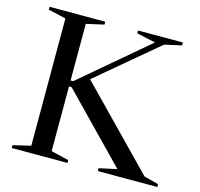

<svg xmlns="http://www.w3.org/2000/svg" viewBox="-104 -827 979 939"><g transform="rotate(15 385.5 -357.5)"><path d="M697.5 -33.5 771 -14.5V0H469.5V-14.5L560 -34L239.5 -363.5H226.5V-35.5L316 -14.5V0H34V-14.5L123.5 -35.5V-680L34 -700.5V-715H316V-700.5L226.5 -680V-393.5H239.5L577 -680L482 -700.5V-715H709V-700.5L622.5 -681L317 -424Z"/></g></svg>

Font: Newsreader 72pt
Style: Regular
Weight: 400
Designer: Hugues Gentile
Foundry: Production Type
Version: Version 1.003; ttfautohint (v1.8.3)